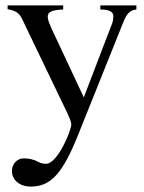

<svg xmlns="http://www.w3.org/2000/svg" viewBox="-20 -470 531 708"><path d="M483 -450H350V-435C381 -435 398 -427 398 -411C398 -407 397 -392 394 -385L289 -111L169 -367C163 -381 156 -397 156 -408C156 -426 170 -433 213 -435V-450H8V-436C34 -432 51 -423 61 -401L197 -118C216 -78 243 -27 243 -12C243 12 192 134 150 134C144 134 132 133 121 127C103 117 85 114 67 114C43 114 24 135 24 160C24 193 51 218 94 218C170 218 213 165 269 25L433 -384C448 -422 459 -432 483 -435Z"/></svg>

Font: STIXGeneral
Style: Regular
Weight: 400
Designer: MicroPress Inc., with final additions and corrections provided by Coen Hoffman, Elsevier (retired)
Version: Version 1.1.0